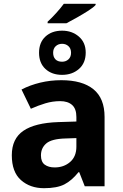

<svg xmlns="http://www.w3.org/2000/svg" viewBox="-20 -978 644 1008"><path d="M482 -958V-952Q472 -940 444 -922Q416 -904 384 -886Q352 -868 329 -856H230V-864Q251 -883 275 -909.5Q299 -936 315 -958ZM306 -817Q358 -817 394 -786Q430 -755 430 -702Q430 -647 394.5 -616Q359 -585 306 -585Q252 -585 218.5 -616Q185 -647 185 -701Q185 -755 218.5 -786Q252 -817 306 -817ZM306 -748Q286 -748 272.5 -735.5Q259 -723 259 -701Q259 -679 271 -666.5Q283 -654 306 -654Q326 -654 339.5 -666.5Q353 -679 353 -701Q353 -723 339.5 -735.5Q326 -748 306 -748ZM302 -557Q412 -557 470.5 -509.5Q529 -462 529 -364V0H425L396 -74H392Q357 -30 318 -10Q279 10 211 10Q138 10 90 -32.5Q42 -75 42 -163Q42 -250 103 -291.5Q164 -333 286 -337L381 -340V-364Q381 -407 358.5 -427Q336 -447 296 -447Q256 -447 218 -435.5Q180 -424 142 -407L93 -508Q137 -531 190.5 -544Q244 -557 302 -557ZM381 -253 323 -251Q251 -249 223 -225Q195 -201 195 -162Q195 -128 215 -113.5Q235 -99 267 -99Q315 -99 348 -127.5Q381 -156 381 -208Z"/></svg>

Font: Noto IKEA Arabic
Style: Bold
Weight: 700
Designer: Monotype Design Team
Foundry: Monotype Imaging Inc.
Version: Version 1.200